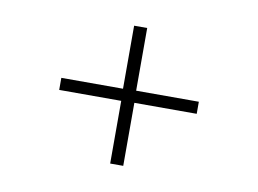

<svg xmlns="http://www.w3.org/2000/svg" viewBox="-54 -632 758 564"><g transform="rotate(10 325.0 -350.5)"><path d="M305 -145V-332H120V-368H304V-556H343V-369H530V-333H344V-145Z"/></g></svg>

Font: REM Medium Thin
Style: Regular
Weight: 250
Version: Version 1.005;gftools[0.9.28]